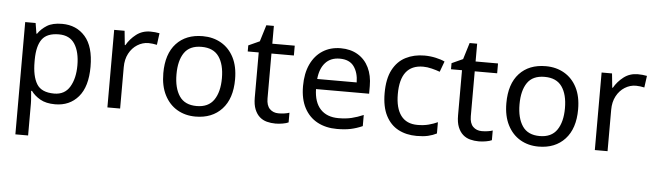

<svg xmlns="http://www.w3.org/2000/svg" viewBox="-52 -871 4502 1322"><g transform="rotate(5 2198.5 -209.5)"><path d="M85 -536H157L169 -463H173Q197 -498 235.5 -522Q274 -546 340 -546Q439 -546 499.5 -477Q560 -408 560 -269Q560 -131 499.5 -60.5Q439 10 339 10Q276 10 236 -13Q196 -36 173 -68H167Q168 -51 170.5 -25Q173 1 173 20V240H85ZM173 -286V-269Q173 -170 205.5 -116.5Q238 -63 326 -63Q399 -63 434 -121.5Q469 -180 469 -270Q469 -363 434 -417.5Q399 -472 324 -472Q242 -472 208 -426Q174 -380 173 -286Z M950 -546Q965 -546 982 -544.5Q999 -543 1013 -540L1002 -459Q989 -462 973 -464Q957 -466 944 -466Q903 -466 867 -443.5Q831 -421 809.5 -380.5Q788 -340 788 -286V0H700V-536H772L782 -438H786Q811 -482 852.5 -514Q894 -546 950 -546Z M1559 -269Q1559 -136 1491.5 -63Q1424 10 1309 10Q1238 10 1182.5 -22.5Q1127 -55 1095 -117.5Q1063 -180 1063 -269Q1063 -402 1129.5 -474Q1196 -546 1312 -546Q1384 -546 1440 -513.5Q1496 -481 1527.5 -419.5Q1559 -358 1559 -269ZM1154 -269Q1154 -174 1191.5 -118.5Q1229 -63 1311 -63Q1392 -63 1430 -118.5Q1468 -174 1468 -269Q1468 -364 1430 -418Q1392 -472 1310 -472Q1228 -472 1191 -418Q1154 -364 1154 -269Z M1706 -545 1741 -659H1793V-536H1948V-468H1793V-158Q1793 -109 1816.5 -85.5Q1840 -62 1877 -62Q1897 -62 1918 -65Q1939 -68 1952 -73V-6Q1938 1 1912 5.5Q1886 10 1862 10Q1831 10 1802.5 2.5Q1774 -5 1752.5 -24Q1731 -43 1718 -75Q1705 -107 1705 -156V-468H1629V-510Z M2266 -546Q2334 -546 2384 -516Q2434 -486 2460.5 -431.5Q2487 -377 2487 -304V-251H2120Q2122 -160 2166.5 -112.5Q2211 -65 2291 -65Q2342 -65 2381.5 -74.5Q2421 -84 2463 -102V-25Q2422 -7 2382 1.5Q2342 10 2287 10Q2210 10 2152 -21Q2094 -52 2061.5 -113Q2029 -174 2029 -264Q2029 -352 2058.5 -415Q2088 -478 2141.5 -512Q2195 -546 2266 -546ZM2265 -474Q2202 -474 2165.5 -433.5Q2129 -393 2122 -321H2395Q2394 -389 2363 -431.5Q2332 -474 2265 -474Z M2838 10Q2766 10 2711 -19Q2656 -48 2624.5 -109Q2593 -170 2593 -265Q2593 -364 2625.5 -426Q2658 -488 2715 -517Q2772 -546 2844 -546Q2884 -546 2922.5 -537.5Q2961 -529 2985 -517L2958 -444Q2934 -453 2902 -461Q2870 -469 2842 -469Q2684 -469 2684 -266Q2684 -169 2722.5 -117.5Q2761 -66 2837 -66Q2880 -66 2914 -75Q2948 -84 2976 -97V-19Q2949 -5 2916.5 2.5Q2884 10 2838 10Z M3111 -545 3146 -659H3198V-536H3353V-468H3198V-158Q3198 -109 3221.5 -85.5Q3245 -62 3282 -62Q3302 -62 3323 -65Q3344 -68 3357 -73V-6Q3343 1 3317 5.5Q3291 10 3267 10Q3236 10 3207.5 2.5Q3179 -5 3157.5 -24Q3136 -43 3123 -75Q3110 -107 3110 -156V-468H3034V-510Z M3930 -269Q3930 -136 3862.5 -63Q3795 10 3680 10Q3609 10 3553.5 -22.5Q3498 -55 3466 -117.5Q3434 -180 3434 -269Q3434 -402 3500.5 -474Q3567 -546 3683 -546Q3755 -546 3811 -513.5Q3867 -481 3898.5 -419.5Q3930 -358 3930 -269ZM3525 -269Q3525 -174 3562.5 -118.5Q3600 -63 3682 -63Q3763 -63 3801 -118.5Q3839 -174 3839 -269Q3839 -364 3801 -418Q3763 -472 3681 -472Q3599 -472 3562 -418Q3525 -364 3525 -269Z M4319 -546Q4334 -546 4351 -544.5Q4368 -543 4382 -540L4371 -459Q4358 -462 4342 -464Q4326 -466 4313 -466Q4272 -466 4236 -443.5Q4200 -421 4178.5 -380.5Q4157 -340 4157 -286V0H4069V-536H4141L4151 -438H4155Q4180 -482 4221.5 -514Q4263 -546 4319 -546Z"/></g></svg>

Font: BC Sans
Style: Regular
Weight: 400
Designer: Monotype Design Team
Province of B.C.
Foundry: Monotype Imaging Inc.
Version: Version 2.000;GOOG;noto-source:20170915:90ef993387c0